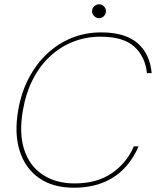

<svg xmlns="http://www.w3.org/2000/svg" viewBox="-20 -863 727 895"><path d="M324 12Q226 12 161.5 -33.5Q97 -79 71.5 -160.5Q46 -242 65 -350Q79 -431 113.5 -497.5Q148 -564 199 -612Q250 -660 314 -686Q378 -712 452 -712Q563 -712 621 -662Q679 -612 687 -522H665Q657 -599 606 -645.5Q555 -692 448 -692Q382 -692 322.5 -669Q263 -646 215 -602Q167 -558 134 -494.5Q101 -431 87 -350Q68 -243 92.5 -166.5Q117 -90 178.5 -49Q240 -8 328 -8Q433 -8 502.5 -56.5Q572 -105 604 -181H626Q600 -120 557.5 -76.5Q515 -33 456.5 -10.5Q398 12 324 12ZM442 -778Q429 -778 419 -788Q409 -798 409 -811Q409 -824 419 -833.5Q429 -843 442 -843Q455 -843 464.5 -833.5Q474 -824 474 -811Q474 -798 464.5 -788Q455 -778 442 -778Z"/></svg>

Font: DM Sans 18pt Thin
Style: Italic
Weight: 250
Italic angle: -10°
Designer: Colophon Foundry, Jonny Pinhorn
Foundry: Colophon Foundry
Version: Version 4.004;gftools[0.9.30]